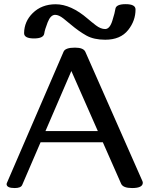

<svg xmlns="http://www.w3.org/2000/svg" viewBox="-20 -907 730 938"><path d="M625.5 11.7Q581.1 11.7 571.8 -9.3L482.4 -211.9H178.2L88.4 -3.4Q82 11.7 51.8 11.7Q12.2 11.7 12.2 -7.8Q12.2 -9.3 13.2 -12.2L290.5 -654.3Q298.8 -674.3 346.2 -674.3Q387.7 -674.3 397 -653.8L676.3 -21Q677.7 -17.6 677.7 -14.6Q677.7 11.7 625.5 11.7ZM458 -266.6 328.6 -560.1 202.1 -266.6ZM494.1 -712.9Q438.5 -712.9 401.9 -733.4Q365.2 -753.9 324.7 -788.1Q312.5 -798.8 289.8 -816.7Q267.1 -834.5 249.5 -834.5Q227.1 -834.5 212.9 -798.1Q198.7 -761.7 196.3 -743.7Q192.9 -719.2 146 -719.2Q97.2 -719.2 97.7 -745.6Q98.6 -802.2 139.6 -842.8Q183.6 -886.2 252 -886.2Q326.7 -886.2 408.7 -815.4Q424.3 -801.8 448.2 -783.4Q472.2 -765.1 493.7 -765.1Q516.1 -765.1 528.8 -805.7Q541.5 -846.2 543.5 -862.3Q545.9 -886.7 593.8 -886.7Q642.1 -886.7 642.1 -860.8Q642.1 -805.7 606.4 -760.7Q568.8 -712.9 494.1 -712.9Z"/></svg>

Font: Gayathri
Style: Bold
Weight: 700
Designer: Binoy Dominic <binoy.domenic@gmail.com>
Foundry: SMC
Version: Version 1.000